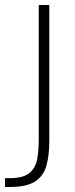

<svg xmlns="http://www.w3.org/2000/svg" viewBox="-38 -547 298 763"><path d="M-18 196V161H0Q54 161 78.5 141Q103 121 109.5 86.5Q116 52 116 8V-527H158V12Q158 68 147 109.5Q136 151 102.5 173.5Q69 196 1 196Z"/></svg>

Font: Onest Thin
Style: Regular
Weight: 250
Designer: Dmitri Voloshin, Andrey Kudryavtsev
Foundry: Dmitri Voloshin, Andrey Kudryavtsev
Version: Version 1.000;gftools[0.9.33]